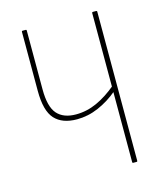

<svg xmlns="http://www.w3.org/2000/svg" viewBox="-101 -730 677 805"><g transform="rotate(-15 237.5 -327.5)"><path d="M198 -237Q134 -237 101.5 -272.5Q69 -308 69 -395V-651Q69 -655 72 -655H86Q90 -655 90 -651V-396Q90 -320 117.5 -289Q145 -258 199 -258Q246 -258 290 -278Q334 -298 378 -335V-311Q338 -277 292 -257Q246 -237 198 -237ZM378 0Q374 0 374 -4V-651Q374 -655 378 -655H392Q396 -655 396 -651V-4Q396 0 392 0Z"/></g></svg>

Font: Sofia Sans Condensed Thin
Style: Regular
Weight: 250
Version: Version 4.100